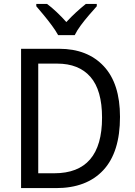

<svg xmlns="http://www.w3.org/2000/svg" viewBox="-20 -964 692 984"><path d="M595 -365Q595 -184 509.5 -92Q424 0 267 0H88V-714H283Q428 -714 511.5 -625Q595 -536 595 -365ZM503 -361Q503 -502 443.5 -570Q384 -638 273 -638H176V-76H258Q503 -76 503 -361ZM278 -784Q266 -806 246.5 -832.5Q227 -859 205.5 -885Q184 -911 166 -932V-944H221Q244 -927 270 -902.5Q296 -878 320 -851Q346 -879 370 -901Q394 -923 420 -944H476V-932Q459 -913 436.5 -887Q414 -861 394 -834Q374 -807 363 -784Z"/></svg>

Font: Noto Sans Thai SemCond
Style: Regular
Weight: 400
Width: 4
Designer: Monotype Design Team
Foundry: Monotype Imaging Inc.
Version: Version 2.002; ttfautohint (v1.8.4.7-5d5b)